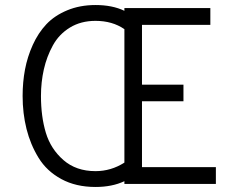

<svg xmlns="http://www.w3.org/2000/svg" viewBox="-20 -732 949 764"><path d="M475 0V-11Q426 12 360 12Q282 12 224 -19.5Q166 -51 133.5 -104Q101 -157 85.5 -219Q70 -281 70 -350Q70 -405 79.5 -455.5Q89 -506 110.5 -553.5Q132 -601 164.5 -635.5Q197 -670 247.5 -691Q298 -712 360 -712Q427 -712 475 -689V-700H817V-633H545V-395H710V-329H545V-67H839V0ZM360 -51Q422 -51 475 -85V-616Q427 -649 360 -649Q302 -649 258.5 -622.5Q215 -596 190.5 -551.5Q166 -507 154.5 -456Q143 -405 143 -350Q143 -268 162.5 -203.5Q182 -139 232.5 -95Q283 -51 360 -51Z"/></svg>

Font: Overpass Light
Style: Regular
Weight: 300
Designer: Delve Withrington, Thomas Jockin
Foundry: Delve Fonts
Version: Version 3.000;DELV;Overpass